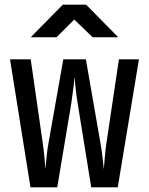

<svg xmlns="http://www.w3.org/2000/svg" viewBox="-20 -805 640 825"><path d="M111 0 23 -550H112L164 -188Q168 -161 171 -129.5Q174 -98 175 -78Q177 -98 180 -129.5Q183 -161 188 -188L252 -550H349L412 -188Q417 -161 420.5 -129.5Q424 -98 426 -78Q428 -98 430.5 -129.5Q433 -161 437 -188L491 -550H577L486 0H372L314 -359Q309 -387 305.5 -421Q302 -455 300 -475Q299 -455 294.5 -421Q290 -387 286 -359L226 0ZM112 -645 250 -785H350L488 -645H378L299 -721L223 -645Z"/></svg>

Font: JetBrains Mono SemiBold
Style: Regular
Weight: 472
Monospace: yes
Designer: Philipp Nurullin, Konstantin Bulenkov
Foundry: JetBrains
Version: Version 2.305; ttfautohint (v1.8.4.7-5d5b)